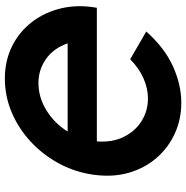

<svg xmlns="http://www.w3.org/2000/svg" viewBox="-8 -744 765 789"><g transform="rotate(90 374.5 -349.5)"><path d="M303 13Q229 13 169.5 -16.8Q110 -46.5 70 -98.8Q30 -151 14 -219.2Q-2 -287.5 12 -365H561Q566 -427 543 -474.5Q520 -522 478 -548.5Q436 -575 384.5 -575Q344.5 -575 302.8 -557Q261 -539 223.5 -502L109.5 -568Q176 -643 252 -677.5Q328 -712 402 -712Q469.5 -712 527.8 -685.8Q586 -659.5 628.2 -611.2Q670.5 -563 689.8 -496.8Q709 -430.5 698 -351Q687.5 -276 652.2 -210.2Q617 -144.5 563.2 -94.2Q509.5 -44 442.8 -15.5Q376 13 303 13ZM320.5 -125Q380.5 -125 434 -158.2Q487.5 -191.5 520.5 -245H158Q179 -186 223.2 -155.5Q267.5 -125 320.5 -125Z"/></g></svg>

Font: Urbanist ExtraBold
Style: Italic
Weight: 800
Italic angle: -8°
Designer: Corey Hu
Foundry: Corey Hu
Version: Version 1.321; ttfautohint (v1.8.4.7-5d5b)